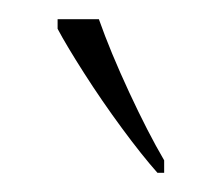

<svg xmlns="http://www.w3.org/2000/svg" viewBox="-20 -786 231 200"><path d="M144 -606Q128 -624 107 -652.5Q86 -681 67.5 -710Q49 -739 40 -756V-766H83Q95 -732 114.5 -690Q134 -648 151 -619V-606Z"/></svg>

Font: Noto Serif Ethiopic ExtraCondensed Thin
Style: Regular
Weight: 100
Width: 2
Designer: Monotype Design Team
Foundry: Monotype Imaging Inc.
Version: Version 2.102; ttfautohint (v1.8.4.7-5d5b)